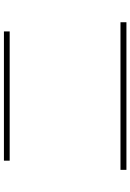

<svg xmlns="http://www.w3.org/2000/svg" viewBox="137 -843 664 978"><g transform="rotate(-90 469.0 -354.0)"><path d="M92.8 -72.3H844.7V-42H92.8ZM139.6 -666H797.9V-636.7H139.6Z"/></g></svg>

Font: Pretendard JP Thin
Style: Regular
Weight: 100
Designer: Base glyphs from Inter by Rasmus Andersson; Hangeul glyphs from Noto Sans CJK(Source Han Sans) by Jang Soo-young and Kan
Foundry: Kil Hyung-jin
Version: Version 1.309